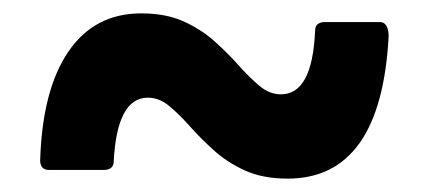

<svg xmlns="http://www.w3.org/2000/svg" viewBox="-20 -460 640 287"><path d="M410 -193Q373 -193 346.5 -205Q320 -217 300 -235Q280 -253 264 -271Q248 -289 233 -301.5Q218 -314 201 -314Q155 -314 150 -219Q150 -207 137 -206H53Q41 -206 40 -219Q43 -325 82 -382.5Q121 -440 191 -440Q228 -440 254.5 -428Q281 -416 301 -398Q321 -380 337 -362Q353 -344 368 -331.5Q383 -319 400 -319Q447 -319 451 -414Q451 -426 464 -427H548Q560 -427 561 -407Q550 -193 410 -193Z"/></svg>

Font: YamahaIndonesia935. App
Style: Bold
Weight: 700
Designer: Dalton Maag Ltd
Foundry: Dalton Maag Ltd
Version: Version 1.002; January 01, 2024; Regular/Italic